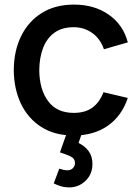

<svg xmlns="http://www.w3.org/2000/svg" viewBox="-20 -575 608 836"><path d="M281.5 241Q262 241 245.2 236Q228.5 231 214 223.5L238 159.5Q259.5 166.5 272.5 166.5Q289 166.5 297.8 156.8Q306.5 147 306.5 135.5Q306.5 115 286.8 105.8Q267 96.5 241 88.5L277 -13.5L343.5 -14.5L322 47.5Q350 61 366.2 83.5Q382.5 106 382.5 138.5Q382.5 183.5 352.5 212.2Q322.5 241 281.5 241ZM301 15Q218 15 160 -22Q102 -59 71.2 -123.5Q40.5 -188 40 -270Q40.5 -353.5 72 -417.8Q103.5 -482 162 -518.5Q220.5 -555 302.5 -555Q391 -555 453.8 -511Q516.5 -467 536.5 -390.5L432.5 -360.5Q417 -406 381.8 -431.2Q346.5 -456.5 301 -456.5Q249.5 -456.5 216.5 -432.2Q183.5 -408 167.5 -366Q151.5 -324 151 -270Q151.5 -186.5 189.2 -135Q227 -83.5 301 -83.5Q351.5 -83.5 382.8 -106.8Q414 -130 430.5 -173.5L536.5 -148.5Q510 -69.5 449 -27.2Q388 15 301 15Z"/></svg>

Font: Manrope ExtraLight SemiBold
Style: Regular
Weight: 600
Version: Version 4.504